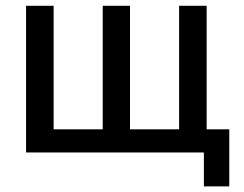

<svg xmlns="http://www.w3.org/2000/svg" viewBox="-20 -540 863 680"><path d="M72.3 0V-519.5H169.9V-82H343.8V-519.5H440.4V-82H614.3V-519.5H711.9V-82H792V120.1H702.1V0Z"/></svg>

Font: GenEi M Gothic v2 Medium
Style: Regular
Weight: 500
Version: Version 2.0